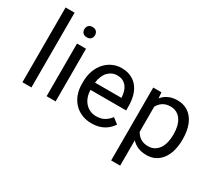

<svg xmlns="http://www.w3.org/2000/svg" viewBox="-160 -1107 1896 1668"><g transform="rotate(30 788.0 -273.5)"><path d="M166.5 0H76.2V-750H166.5Z M409.2 0H318.8V-528.3H409.2ZM311.5 -668.5Q311.5 -690.4 325 -705.6Q338.4 -720.7 364.7 -720.7Q391.1 -720.7 404.8 -705.6Q418.5 -690.4 418.5 -668.5Q418.5 -646.5 404.8 -631.8Q391.1 -617.2 364.7 -617.2Q338.4 -617.2 325 -631.8Q311.5 -646.5 311.5 -668.5Z M772.9 9.8Q717.8 9.8 673.1 -9.3Q628.4 -28.3 596.7 -62.3Q564.9 -96.2 547.9 -143.1Q530.8 -189.9 530.8 -245.6V-266.1Q530.8 -330.6 550 -381.3Q569.3 -432.1 601.6 -466.8Q633.8 -501.5 675.3 -519.8Q716.8 -538.1 761.7 -538.1Q818.4 -538.1 859.4 -518.3Q900.4 -498.5 927 -463.9Q953.6 -429.2 966.3 -381.8Q979 -334.5 979 -278.8V-238.3H621.1Q622.1 -201.7 633.1 -169.9Q644 -138.2 664.3 -114.7Q684.6 -91.3 713.1 -77.6Q741.7 -64 777.8 -64Q825.7 -64 858.9 -83.5Q892.1 -103 917 -135.3L972.2 -92.3Q959.5 -72.8 941.4 -54.4Q923.3 -36.1 899.2 -21.7Q875 -7.3 843.8 1.2Q812.5 9.8 772.9 9.8ZM761.7 -463.9Q734.4 -463.9 711.4 -453.9Q688.5 -443.8 670.4 -424.8Q652.3 -405.8 640.4 -377.4Q628.4 -349.1 624 -312.5H888.7V-319.3Q887.2 -345.7 880.1 -371.6Q873 -397.5 858.2 -418Q843.3 -438.5 819.8 -451.2Q796.4 -463.9 761.7 -463.9Z M1529.8 -258.3Q1529.8 -200.2 1516.1 -151.1Q1502.4 -102.1 1476.3 -66.2Q1450.2 -30.3 1412.1 -10.3Q1374 9.8 1325.2 9.8Q1275.4 9.8 1238 -5.9Q1200.7 -21.5 1173.8 -51.3V203.1H1083.5V-528.3H1166L1170.4 -469.7Q1197.3 -502.9 1235.4 -520.5Q1273.4 -538.1 1323.7 -538.1Q1373.5 -538.1 1411.9 -518.6Q1450.2 -499 1476.6 -463.6Q1502.9 -428.2 1516.4 -378.7Q1529.8 -329.1 1529.8 -268.6ZM1439.5 -268.6Q1439.5 -308.1 1431.2 -343Q1422.9 -377.9 1405.3 -404.3Q1387.7 -430.7 1360.8 -446Q1334 -461.4 1296.9 -461.4Q1273.9 -461.4 1255.1 -456.1Q1236.3 -450.7 1221.2 -440.9Q1206.1 -431.2 1194.3 -417.7Q1182.6 -404.3 1173.8 -388.7V-136.2Q1182.6 -120.6 1194.3 -107.2Q1206.1 -93.8 1221.2 -84.2Q1236.3 -74.7 1255.4 -69.3Q1274.4 -64 1297.9 -64Q1334.5 -64 1361.1 -79.6Q1387.7 -95.2 1405.3 -121.6Q1422.9 -147.9 1431.2 -183.3Q1439.5 -218.8 1439.5 -258.3Z"/></g></svg>

Font: Nahid FD
Style: FD
Weight: 400
Foundry: DejaVu fonts team - Redesigned by Saber Rastikerdar
Version: Version 0.3.0